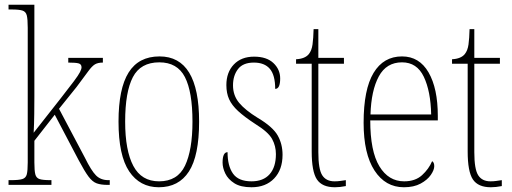

<svg xmlns="http://www.w3.org/2000/svg" viewBox="-20 -780 2159 810"><path d="M16 0V-20H27Q59 -20 74 -24.5Q89 -29 93 -44.5Q97 -60 97 -95V-663Q97 -699 93 -715Q89 -731 74.5 -735.5Q60 -740 30 -740H16V-760H125V-373Q125 -342 124.5 -299Q124 -256 122 -220L236 -365Q272 -411 291.5 -437Q311 -463 317.5 -476Q324 -489 324 -496Q324 -509 312 -512.5Q300 -516 268 -516V-536H414V-516Q393 -516 380.5 -508.5Q368 -501 352 -479Q336 -457 303 -413L229 -321L338 -115Q365 -60 385 -40Q405 -20 437 -20H443V0H434Q406 0 388 -6.5Q370 -13 353.5 -35Q337 -57 312 -104L211 -296L125 -186V-95Q125 -60 129 -44.5Q133 -29 147 -24.5Q161 -20 192 -20H197V0Z M650 10Q570 10 525 -57Q480 -124 480 -267Q480 -406 522.5 -474Q565 -542 653 -542Q820 -542 820 -267Q820 -123 777 -56.5Q734 10 650 10ZM651 -15Q729 -15 760.5 -81Q792 -147 792 -267Q792 -393 760 -455Q728 -517 652 -517Q573 -517 540.5 -454.5Q508 -392 508 -267Q508 -145 542.5 -80Q577 -15 651 -15Z M1041 10Q995 10 968.5 -7Q942 -24 930.5 -48Q919 -72 919 -94Q919 -138 940 -138Q940 -80 963 -47.5Q986 -15 1041 -15Q1091 -15 1117.5 -45Q1144 -75 1144 -130Q1144 -164 1128 -193.5Q1112 -223 1057 -257Q1011 -287 984.5 -311.5Q958 -336 946.5 -361.5Q935 -387 935 -421Q935 -475 966.5 -508Q998 -541 1052 -541Q1105 -541 1133.5 -514Q1162 -487 1162 -449Q1162 -405 1141 -405Q1141 -463 1118.5 -489.5Q1096 -516 1051 -516Q1005 -516 984 -488.5Q963 -461 963 -420Q963 -377 989 -346Q1015 -315 1067 -283Q1131 -245 1151.5 -208.5Q1172 -172 1172 -127Q1172 -64 1136.5 -27Q1101 10 1041 10Z M1393 10Q1339 10 1317 -23Q1295 -56 1295 -141V-511H1229V-530Q1267 -532 1283 -552Q1295 -567 1298.5 -592.5Q1302 -618 1303 -657H1323V-536H1431V-511H1323V-138Q1323 -66 1339.5 -40.5Q1356 -15 1391 -15Q1404 -15 1414.5 -16.5Q1425 -18 1439 -20V5Q1414 10 1393 10Z M1684 10Q1606 10 1560 -60.5Q1514 -131 1514 -262Q1514 -403 1556 -472.5Q1598 -542 1676 -542Q1749 -542 1788 -474.5Q1827 -407 1827 -291V-272H1542Q1542 -142 1580.5 -78.5Q1619 -15 1685 -15Q1732 -15 1760.5 -41Q1789 -67 1803 -100Q1812 -95 1812 -79Q1812 -63 1797.5 -42Q1783 -21 1754.5 -5.5Q1726 10 1684 10ZM1799 -297Q1797 -395 1768 -456Q1739 -517 1676 -517Q1610 -517 1578 -457.5Q1546 -398 1543 -297Z M2051 10Q1997 10 1975 -23Q1953 -56 1953 -141V-511H1887V-530Q1925 -532 1941 -552Q1953 -567 1956.5 -592.5Q1960 -618 1961 -657H1981V-536H2089V-511H1981V-138Q1981 -66 1997.5 -40.5Q2014 -15 2049 -15Q2062 -15 2072.5 -16.5Q2083 -18 2097 -20V5Q2072 10 2051 10Z"/></svg>

Font: Noto Serif Tamil Condensed Thin
Style: Regular
Weight: 100
Width: 3
Designer: Indian Type Foundry, Tom Grace, and the Monotype Design Team
Foundry: Monotype Imaging Inc.
Version: Version 2.004; ttfautohint (v1.8.4.7-5d5b)